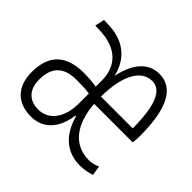

<svg xmlns="http://www.w3.org/2000/svg" viewBox="-132 -684 851 851"><g transform="rotate(45 293.0 -258.5)"><path d="M154.8 9.8C228 9.8 278.3 -42.5 290.5 -133.8H293.9C319.8 -39.6 377.4 9.8 460.4 9.8C485.8 9.8 512.2 4.9 531.2 -2.4L523.9 -47.4C507.3 -39.6 487.8 -35.2 472.2 -35.2C378.4 -35.2 321.3 -105.5 312 -228.5H553.7C555.7 -241.2 556.6 -257.3 556.6 -271.5C556.6 -442.4 512.2 -527.3 422.4 -527.3C355 -527.3 308.1 -475.1 288.6 -380.4C268.1 -467.3 207 -517.1 114.3 -521L80.1 -522.5L70.3 -477.5L104.5 -476.1C205.6 -471.7 263.2 -417.5 263.2 -325.2V-287.1C240.2 -291.5 212.4 -293.5 183.1 -293.5C71.8 -293.5 16.6 -239.7 16.6 -132.3C16.6 -42 66.9 9.8 154.8 9.8ZM263.2 -181.2C263.2 -93.3 220.2 -35.2 154.8 -35.2C97.2 -35.2 63.5 -69.8 63.5 -132.3C63.5 -210 102.1 -248.5 180.7 -248.5C207 -248.5 237.3 -248.5 263.2 -244.1ZM310.5 -272.5C312 -405.8 353.5 -482.4 423.3 -482.4C481 -482.4 509.8 -412.6 509.8 -272.5Z"/></g></svg>

Font: Cascadia Code PL ExtraLight
Style: Regular
Weight: 200
Monospace: yes
Designer: Aaron Bell
Foundry: Saja Typeworks
Version: Version 2404.023